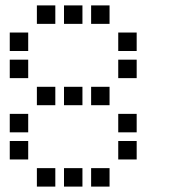

<svg xmlns="http://www.w3.org/2000/svg" viewBox="-20 -704 640 708"><path d="M117 -684Q116 -684 116 -684Q116 -684 116 -683V-617Q116 -616 116 -616Q116 -616 117 -616H183Q184 -616 184 -616Q184 -616 184 -617V-683Q184 -684 184 -684Q184 -684 183 -684ZM217 -684Q216 -684 216 -684Q216 -684 216 -683V-617Q216 -616 216 -616Q216 -616 217 -616H283Q284 -616 284 -616Q284 -616 284 -617V-683Q284 -684 284 -684Q284 -684 283 -684ZM317 -684Q316 -684 316 -684Q316 -684 316 -683V-617Q316 -616 316 -616Q316 -616 317 -616H383Q384 -616 384 -616Q384 -616 384 -617V-683Q384 -684 384 -684Q384 -684 383 -684ZM17 -584Q16 -584 16 -584Q16 -584 16 -583V-517Q16 -516 16 -516Q16 -516 17 -516H83Q84 -516 84 -516Q84 -516 84 -517V-583Q84 -584 84 -584Q84 -584 83 -584ZM417 -584Q416 -584 416 -584Q416 -584 416 -583V-517Q416 -516 416 -516Q416 -516 417 -516H483Q484 -516 484 -516Q484 -516 484 -517V-583Q484 -584 484 -584Q484 -584 483 -584ZM17 -484Q16 -484 16 -484Q16 -484 16 -483V-417Q16 -416 16 -416Q16 -416 17 -416H83Q84 -416 84 -416Q84 -416 84 -417V-483Q84 -484 84 -484Q84 -484 83 -484ZM417 -484Q416 -484 416 -484Q416 -484 416 -483V-417Q416 -416 416 -416Q416 -416 417 -416H483Q484 -416 484 -416Q484 -416 484 -417V-483Q484 -484 484 -484Q484 -484 483 -484ZM117 -384Q116 -384 116 -384Q116 -384 116 -383V-317Q116 -316 116 -316Q116 -316 117 -316H183Q184 -316 184 -316Q184 -316 184 -317V-383Q184 -384 184 -384Q184 -384 183 -384ZM217 -384Q216 -384 216 -384Q216 -384 216 -383V-317Q216 -316 216 -316Q216 -316 217 -316H283Q284 -316 284 -316Q284 -316 284 -317V-383Q284 -384 284 -384Q284 -384 283 -384ZM317 -384Q316 -384 316 -384Q316 -384 316 -383V-317Q316 -316 316 -316Q316 -316 317 -316H383Q384 -316 384 -316Q384 -316 384 -317V-383Q384 -384 384 -384Q384 -384 383 -384ZM17 -284Q16 -284 16 -284Q16 -284 16 -283V-217Q16 -216 16 -216Q16 -216 17 -216H83Q84 -216 84 -216Q84 -216 84 -217V-283Q84 -284 84 -284Q84 -284 83 -284ZM417 -284Q416 -284 416 -284Q416 -284 416 -283V-217Q416 -216 416 -216Q416 -216 417 -216H483Q484 -216 484 -216Q484 -216 484 -217V-283Q484 -284 484 -284Q484 -284 483 -284ZM17 -184Q16 -184 16 -184Q16 -184 16 -183V-117Q16 -116 16 -116Q16 -116 17 -116H83Q84 -116 84 -116Q84 -116 84 -117V-183Q84 -184 84 -184Q84 -184 83 -184ZM417 -184Q416 -184 416 -184Q416 -184 416 -183V-117Q416 -116 416 -116Q416 -116 417 -116H483Q484 -116 484 -116Q484 -116 484 -117V-183Q484 -184 484 -184Q484 -184 483 -184ZM117 -84Q116 -84 116 -84Q116 -84 116 -83V-17Q116 -16 116 -16Q116 -16 117 -16H183Q184 -16 184 -16Q184 -16 184 -17V-83Q184 -84 184 -84Q184 -84 183 -84ZM217 -84Q216 -84 216 -84Q216 -84 216 -83V-17Q216 -16 216 -16Q216 -16 217 -16H283Q284 -16 284 -16Q284 -16 284 -17V-83Q284 -84 284 -84Q284 -84 283 -84ZM317 -84Q316 -84 316 -84Q316 -84 316 -83V-17Q316 -16 316 -16Q316 -16 317 -16H383Q384 -16 384 -16Q384 -16 384 -17V-83Q384 -84 384 -84Q384 -84 383 -84Z"/></svg>

Font: Doto Black SemiBold
Style: Regular
Weight: 600
Monospace: yes
Version: Version 1.000